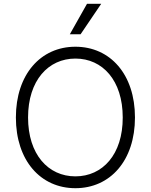

<svg xmlns="http://www.w3.org/2000/svg" viewBox="-20 -984 797 1014"><path d="M692.8 -363.6C692.8 -591.3 562.1 -737.2 378.2 -737.2C194.6 -737.2 63.9 -590.9 63.9 -363.6C63.9 -136.4 194.2 9.9 378.2 9.9C562.1 9.9 692.8 -136 692.8 -363.6ZM628.2 -363.6C628.6 -168 521.7 -52.6 378.2 -52.6C234.4 -52.6 128.2 -168.7 128.2 -363.6C128.2 -559.7 235.4 -674.7 378.2 -674.7C521.7 -674.7 628.2 -559.3 628.2 -363.6ZM348.7 -802.9H405.5L514.6 -964.1H439.6Z"/></svg>

Font: Karasuma Gothic
Style: Light
Weight: 300
Designer: Rasmus Andersson / Ryoko Nishizuka
Foundry: rsms
Version: Version 1.00